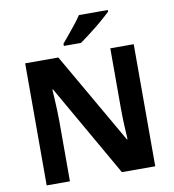

<svg xmlns="http://www.w3.org/2000/svg" viewBox="-98 -1020 1001 1106"><g transform="rotate(-10 402.5 -467.0)"><path d="M85 0V-714H279L586 -181H590Q589 -201 587 -232.5Q585 -264 584 -298.5Q583 -333 583 -360V-714H720V0H525L217 -538H213Q215 -515 216.5 -483Q218 -451 219.5 -417Q221 -383 221 -352V0ZM607 -924Q592 -910 569 -889.5Q546 -869 519 -847.5Q492 -826 466.5 -806.5Q441 -787 422 -774H322V-787Q338 -806 359.5 -832Q381 -858 402.5 -885Q424 -912 438 -934H607Z"/></g></svg>

Font: Noto Sans Symbols
Style: Bold
Weight: 700
Version: Version 2.002